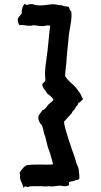

<svg xmlns="http://www.w3.org/2000/svg" viewBox="-20 -763 512 977"><path d="M70.3 -665C70.3 -653.3 73.2 -643.6 79.1 -634.8L87.9 -635.7C102.5 -635.7 117.2 -631.8 131.8 -631.8C137.7 -631.8 144.5 -632.8 151.4 -634.8C158.2 -633.8 165 -632.8 172.9 -631.8C180.7 -631.8 189.5 -629.9 197.3 -629.9C206.1 -629.9 213.9 -633.8 224.6 -633.8C227.5 -633.8 231.4 -632.8 235.4 -631.8C227.5 -577.1 225.6 -522.5 216.8 -466.8C213.9 -447.3 209 -408.2 209 -388.7C209 -377.9 210.9 -367.2 210.9 -356.4C210.9 -345.7 198.2 -342.8 195.3 -334C195.3 -314.5 211.9 -305.7 219.7 -287.1C232.4 -278.3 244.1 -269.5 252 -256.8C248 -246.1 235.4 -240.2 226.6 -231.4C219.7 -224.6 213.9 -208 196.3 -202.1C189.5 -191.4 174.8 -177.7 174.8 -165C174.8 -150.4 182.6 -134.8 194.3 -124C199.2 -109.4 202.1 -92.8 206.1 -78.1C209 -71.3 211.9 -64.5 212.9 -56.6C216.8 -42 219.7 -28.3 223.6 -13.7C234.4 14.6 243.2 43 250 73.2C227.5 76.2 208 74.2 185.5 74.2C162.1 74.2 137.7 74.2 114.3 78.1C99.6 86.9 90.8 98.6 80.1 115.2C80.1 120.1 83 121.1 82 139.6C82 159.2 95.7 169.9 99.6 193.4C102.5 193.4 103.5 185.5 107.4 184.6L118.2 188.5C126 188.5 132.8 184.6 140.6 184.6H193.4C202.1 184.6 208 187.5 226.6 184.6C233.4 184.6 238.3 185.5 243.2 185.5C257.8 185.5 274.4 181.6 289.1 181.6C293.9 181.6 298.8 184.6 305.7 184.6C314.5 184.6 327.1 184.6 332 176.8L330.1 166C332 163.1 337.9 160.2 348.6 159.2C359.4 158.2 367.2 151.4 375 152.3C382.8 147.5 383.8 151.4 383.8 136.7C383.8 127.9 382.8 118.2 380.9 107.4C380.9 99.6 381.8 96.7 374 80.1C367.2 65.4 364.3 47.9 358.4 32.2C347.7 3.9 306.6 -114.3 305.7 -143.6C318.4 -159.2 332 -171.9 344.7 -186.5C347.7 -195.3 352.5 -199.2 359.4 -206.1C360.4 -212.9 366.2 -214.8 367.2 -221.7C372.1 -222.7 376 -228.5 378.9 -239.3C389.6 -242.2 394.5 -252 402.3 -258.8C398.4 -267.6 392.6 -276.4 389.6 -285.2L366.2 -317.4C349.6 -336.9 328.1 -347.7 311.5 -376C311.5 -398.4 315.4 -418 317.4 -440.4C318.4 -451.2 318.4 -459 319.3 -469.7C322.3 -498 324.2 -527.3 328.1 -557.6C329.1 -600.6 343.8 -641.6 343.8 -684.6C343.8 -691.4 343.8 -698.2 342.8 -705.1C335 -708 334 -720.7 330.1 -727.5C319.3 -732.4 304.7 -728.5 295.9 -736.3C281.2 -735.4 266.6 -741.2 252 -741.2C229.5 -741.2 208 -735.4 184.6 -735.4C171.9 -735.4 158.2 -737.3 144.5 -742.2C133.8 -742.2 127 -741.2 114.3 -737.3C110.4 -737.3 108.4 -750 101.6 -738.3C96.7 -733.4 88.9 -714.8 90.8 -696.3C89.8 -691.4 87.9 -691.4 76.2 -676.8C75.2 -676.8 73.2 -672.9 70.3 -665Z"/></svg>

Font: Caesar Dressing Cyrillic
Style: Regular
Weight: 400
Designer: Dathan Boardman
Foundry: Open Window
Version: Version 1.00;July 2, 2020;FontCreator 13.0.0.2642 64-bit